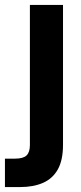

<svg xmlns="http://www.w3.org/2000/svg" viewBox="-48 -537 328 777"><path d="M-28 220V105H13Q46 105 59.5 92Q73 79 73 50V-517H207V49Q207 111 186 148.5Q165 186 126 203Q87 220 34 220Z"/></svg>

Font: DM Sans 11pt
Style: Bold
Weight: 700
Version: Version 4.004;gftools[0.9.30]